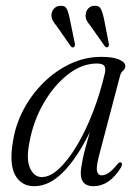

<svg xmlns="http://www.w3.org/2000/svg" viewBox="-20 -634 470 662"><path d="M324.5 -109Q311.5 -61.5 314.2 -45.5Q317 -29.5 331 -29.5Q341.5 -29.5 354 -37.5Q366.5 -45.5 385 -68Q391.5 -76 397 -74Q404 -71 397 -56.5Q357.5 8 302 8Q258.5 8 258.5 -36.5Q258.5 -52.5 265 -84.5Q271.5 -116.5 290 -179Q246.5 -90 198.2 -41Q150 8 98 8Q53.5 8 32.2 -30.5Q11 -69 25 -148.5Q34 -205 61.5 -256.8Q89 -308.5 130.2 -349.2Q171.5 -390 222.5 -414Q273.5 -438 329.5 -438Q370 -438 391.2 -428.5Q412.5 -419 412 -406Q412 -396.5 404.2 -390Q396.5 -383.5 394 -373ZM81.5 -143.5Q69.5 -84 83.8 -53.8Q98 -23.5 124 -23.5Q153 -23.5 184.5 -53.2Q216 -83 246.2 -134Q276.5 -185 301.2 -249.5Q326 -314 342 -383.5Q345 -399 339.5 -407Q334 -415 313.5 -415Q263 -415 214.8 -377.8Q166.5 -340.5 130.8 -278.8Q95 -217 81.5 -143.5ZM220.5 -569.5 238 -484Q240 -476.5 235 -472Q229 -468 224 -474.5L175.5 -544Q166 -555 161 -565.2Q156 -575.5 158 -588Q160 -599 168.5 -606.5Q177 -614 188.5 -614Q204.5 -615 210.5 -602.8Q216.5 -590.5 220.5 -569.5ZM338.5 -569.5 355 -484.5Q357.5 -476 352 -472Q346 -468.5 341.5 -474.5L292.5 -544Q283 -555 278.2 -565Q273.5 -575 276 -587.5Q277.5 -598.5 285.8 -606.2Q294 -614 306 -614Q322 -615 328 -602.8Q334 -590.5 338.5 -569.5Z"/></svg>

Font: Fraunces 144pt S050 Light
Style: Italic
Weight: 300
Italic angle: -16°
Version: Version 1.000; ttfautohint (v1.8.3)